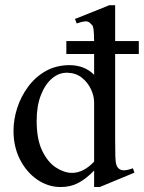

<svg xmlns="http://www.w3.org/2000/svg" viewBox="-20 -715 561 749"><path d="M521.5 -504.4H429.2V-177.2Q429.2 -129.4 429.9 -105.5Q430.7 -81.5 434.1 -71.8Q437.5 -62 444.3 -56.6Q459.5 -43.9 498.5 -58.6L504.4 -41.5L369.1 14.6H347.2V-49.8Q317.4 -18.6 286.6 -2Q255.9 14.6 216.8 14.6Q167.5 14.6 125.5 -14.2Q83.5 -43 58.1 -92.5Q32.7 -142.1 32.7 -205.1Q32.7 -248.5 47.1 -293.5Q61.5 -338.4 89.4 -376.2Q117.2 -414.1 157.5 -437.3Q197.8 -460.4 250 -460.9Q309.6 -460.9 347.2 -423.3V-504.4H238.8V-554.7H347.2Q346.7 -586.4 345 -599.4Q343.3 -612.3 340.1 -616.2Q336.9 -620.1 332 -624.5Q324.2 -632.8 311.5 -631.6Q298.8 -630.4 279.3 -623.5L272.5 -641.1L406.7 -694.8H429.2V-554.7H521.5ZM347.2 -84.5V-315.9Q347.2 -340.8 334.7 -367.2Q322.3 -393.6 299.3 -411.9Q276.4 -430.2 244.1 -431.2Q211.4 -432.6 183.8 -409.7Q156.2 -386.7 139.6 -344.2Q123 -301.8 123 -244.1Q123 -171.9 144.5 -127.2Q166 -82.5 197.8 -61.8Q229.5 -41 260.7 -40.5Q305.7 -40.5 347.2 -84.5Z"/></svg>

Font: BabelStone Roman
Style: Regular
Weight: 400
Designer: Walt Agee, Victor Gaultney, Peter Martin, Debbi Hosken, Becca Hirsbrunner (SIL); Andrew West (BabelStone)
Foundry: BabelStone
Version: Version 16.000